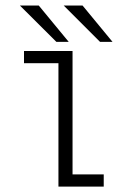

<svg xmlns="http://www.w3.org/2000/svg" viewBox="-20 -688 490 708"><path d="M395 -533.5H349L215 -667.5H284.5ZM233.5 -533.5H188L53.5 -667.5H123ZM247.5 -45H362.5V0H195.5V-455H68.5V-500H247.5Z"/></svg>

Font: League Mono Condensed UltraLight
Style: Regular
Weight: 200
Width: 1
Designer: Tyler Finck
Foundry: The League of Moveable Type / Tyler Finck
Version: Version 2.210